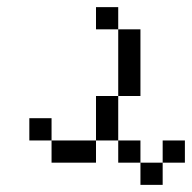

<svg xmlns="http://www.w3.org/2000/svg" viewBox="-20 -395 540 540"><path d="M500 62.5V0H437.5V62.5H375V125H437.5V62.5ZM375 62.5V0H312.5V62.5ZM125 0V62.5H250V0ZM125 0V-62.5H62.5V0ZM250 0H312.5Q312.5 0 312.5 -125H250Q250 -125 250 0ZM312.5 -125H375V-312.5H312.5ZM312.5 -312.5V-375H250V-312.5Z"/></svg>

Font: UnifontExMono
Style: Regular
Weight: 500
Version: Version 15.0.06